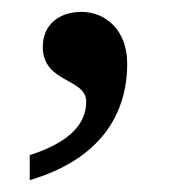

<svg xmlns="http://www.w3.org/2000/svg" viewBox="-20 -149 290 323"><path d="M30 154C149 119 194 43 194 -42C194 -98 158 -129 117 -129C80 -129 52 -108 52 -70C52 -9 125 -18 125 22C125 61 95 91 30 112Z"/></svg>

Font: Noto Serif Thai
Style: Regular
Weight: 400
Designer: Monotype Design Team
Foundry: Monotype Imaging Inc.
Version: Version 1.901